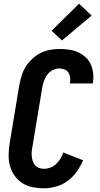

<svg xmlns="http://www.w3.org/2000/svg" viewBox="-20 -1007 540 1035"><path d="M217 8Q185 8 155 2Q125 -4 101 -19.5Q77 -35 59.5 -59Q42 -83 34 -111.5Q26 -140 26.5 -171.5Q27 -203 32 -234L84 -548Q89 -573 96.5 -598.5Q104 -624 118.5 -647Q133 -670 153.5 -689.5Q174 -709 198 -721Q222 -733 248 -738Q274 -743 300 -743Q326 -743 351.5 -739.5Q377 -736 399.5 -726Q422 -716 440.5 -699.5Q459 -683 469 -661Q479 -639 482 -613.5Q485 -588 481 -562L480 -557H357V-559Q360 -574 358 -589Q356 -604 349 -615.5Q342 -627 328 -632.5Q314 -638 299 -638Q281 -638 263 -628.5Q245 -619 233.5 -602.5Q222 -586 216 -567.5Q210 -549 207 -531L155 -217Q152 -203 151 -189.5Q150 -176 151.5 -162.5Q153 -149 157 -137Q161 -125 169.5 -115.5Q178 -106 191 -101.5Q204 -97 217 -97Q234 -97 251.5 -103.5Q269 -110 282.5 -123Q296 -136 306 -152Q316 -168 321 -185L428 -143Q415 -112 394 -82.5Q373 -53 345 -32Q317 -11 283 -1.5Q249 8 217 8ZM314 -789 258 -841 406 -987 474 -923Z"/></svg>

Font: Iosevka SS18 Extrabold
Style: Italic
Weight: 800
Italic angle: -9°
Monospace: yes
Designer: Belleve Invis
Foundry: Belleve Invis
Version: Version 25.1.1; ttfautohint (v1.8.4)